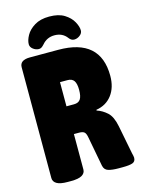

<svg xmlns="http://www.w3.org/2000/svg" viewBox="-131 -960 762 1036"><g transform="rotate(-15 250.0 -442.0)"><path d="M115 2Q73 2 54 -9.5Q35 -21 35 -41V-660Q35 -700 92 -700H250Q485 -700 485 -492Q485 -427 453 -385Q421 -343 365 -334V-330Q396 -320 422 -296.5Q448 -273 459 -217L490 -58Q492 -49 493.5 -43Q495 -37 495 -32Q495 -11 478 -4.5Q461 2 422 2H399Q364 2 342.5 -4.5Q321 -11 316 -35L285 -200Q281 -224 272 -231.5Q263 -239 243 -239H214V-41Q214 -21 195 -9.5Q176 2 134 2ZM214 -394H256Q281 -394 292 -410Q303 -426 303 -462Q303 -497 292 -513Q281 -529 256 -529H214ZM151 -731Q134 -731 119 -742.5Q104 -754 104 -770Q104 -792 119 -819Q134 -846 166.5 -866Q199 -886 249 -886Q301 -886 333 -866Q365 -846 380 -818.5Q395 -791 395 -770Q395 -754 380 -742.5Q365 -731 348 -731Q332 -731 320 -747Q295 -781 250 -781Q208 -781 181 -749Q172 -739 165.5 -735Q159 -731 151 -731Z"/></g></svg>

Font: Asap Condensed Black
Style: Regular
Weight: 900
Width: 3
Designer: Pablo Cosgaya
Foundry: Omnibus-Type
Version: Version 3.001; ttfautohint (v1.8.4.7-5d5b)